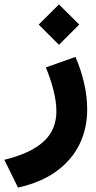

<svg xmlns="http://www.w3.org/2000/svg" viewBox="-67 -581 434 870"><path d="M108.4 -469.7 200.2 -561 292 -469.7 200.2 -377.9ZM274.9 -323.2Q298.8 -268.6 313.5 -207Q328.1 -145.5 328.1 -84.5Q328.1 0 293.9 71.3Q259.8 142.6 190.4 193.8Q121.1 245.1 14.6 269L-47.4 143.1Q71.3 114.3 129.9 61Q188.5 7.8 188.5 -76.7Q188.5 -121.6 174.6 -175.3Q160.6 -229 140.6 -275.4Z"/></svg>

Font: Vazir Black
Style: Black
Weight: 900
Designer: Saber Rastikerdar
Foundry: Saber Rastikerdar
Version: Version 30.0.0